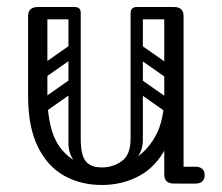

<svg xmlns="http://www.w3.org/2000/svg" viewBox="-20 -523 633 547"><path d="M270 4Q211 4 163.5 -22Q116 -48 88 -104.5Q60 -161 60 -251H115Q115 -144 157.5 -95Q200 -46 270 -46Q316 -46 356.5 -67.5Q397 -89 422.5 -134.5Q448 -180 448 -251H483Q483 -161 454 -104.5Q425 -48 377 -22Q329 4 270 4ZM88 -225Q60 -225 60 -251V-477Q60 -503 88 -503Q115 -503 115 -477V-251Q115 -225 88 -225ZM476 0Q448 0 448 -26V-477Q448 -503 476 -503Q503 -503 503 -477V-26Q503 0 476 0ZM453 -24Q453 -29 456 -34Q459 -39 463 -43Q465 -45 470.5 -46.5Q476 -48 487 -48H538Q550 -48 557 -41Q563 -36 563 -24Q563 -13 557 -7Q550 0 538 0H487Q466 0 462 -7Q455 -11 453 -24ZM193 -503Q210 -503 210 -486V-124Q210 -107 193 -107Q175 -107 175 -123V-485Q175 -503 193 -503ZM270 -46Q302 -46 327 -64Q352 -82 352 -127V-222H387V-124Q387 -94 369 -72.5Q351 -51 321.5 -39Q292 -27 259 -27ZM270 -46 280 -27Q231 -27 203 -52Q175 -77 175 -114V-222H210V-127Q210 -82 224 -64Q238 -46 270 -46ZM492 -486Q492 -468 474 -468H371Q353 -468 353 -486Q353 -503 372 -503H475Q492 -503 492 -486ZM208 -486Q208 -468 190 -468H87Q69 -468 69 -486Q69 -503 88 -503H191Q208 -503 208 -486ZM477 -305Q467 -292 454 -301L360 -367Q346 -376 357 -392Q367 -405 380 -396L474 -330Q479 -326 480.5 -319.5Q482 -313 477 -305ZM477 -207Q467 -194 454 -203L360 -269Q346 -278 357 -294Q367 -307 380 -298L474 -232Q479 -228 480.5 -221.5Q482 -215 477 -207ZM370 -503Q387 -503 387 -486V-154Q387 -137 370 -137Q352 -137 352 -153V-485Q352 -503 370 -503ZM466 -503Q483 -503 483 -486V-154Q483 -137 466 -137Q448 -137 448 -153V-485Q448 -503 466 -503ZM117 -308Q102 -297 93 -311Q89 -316 88.5 -323Q88 -330 96 -336L173 -390Q188 -400 198 -386Q202 -380 201.5 -373.5Q201 -367 194 -362ZM117 -210Q102 -199 93 -213Q89 -218 88.5 -225Q88 -232 96 -238L173 -292Q188 -302 198 -288Q202 -282 201.5 -275.5Q201 -269 194 -264Z"/></svg>

Font: Nsibidi Libre Uzo
Style: Regular
Weight: 400
Designer: Oluwaseun Badejo
Version: Version 1.021